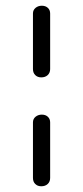

<svg xmlns="http://www.w3.org/2000/svg" viewBox="-20 -500 290 670"><path d="M155 121Q155 134 146.5 142Q138 150 124 150Q111 150 103 142Q95 134 95 121V-73Q95 -85 104 -92.5Q113 -100 126 -100Q139 -100 147 -92.5Q155 -85 155 -73ZM155 -259Q155 -246 146.5 -238Q138 -230 124 -230Q111 -230 103 -238Q95 -246 95 -259V-453Q95 -465 104 -472.5Q113 -480 126 -480Q139 -480 147 -472.5Q155 -465 155 -453Z"/></svg>

Font: Dongle
Style: Bold
Weight: 700
Designer: Yanghee Ryu
Foundry: Yanghee Ryu
Version: Version 2.000